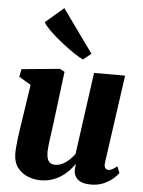

<svg xmlns="http://www.w3.org/2000/svg" viewBox="-59 -915 724 973"><g transform="rotate(5 303.0 -429.0)"><path d="M182 10.5Q151 10.5 119.8 -1.8Q88.5 -14 67.2 -40.8Q46 -67.5 45 -112Q45 -129 46.8 -150Q48.5 -171 51.5 -194Q54.5 -217 58 -240.8Q61.5 -264.5 65 -287L92 -466.5L31.5 -502.5L39 -542L233 -560.5L257.5 -547.5L225 -287.5Q222.5 -266 219.2 -243.8Q216 -221.5 213.2 -201Q210.5 -180.5 208.8 -164Q207 -147.5 207 -137Q207 -114.5 211.8 -100.8Q216.5 -87 226 -80.5Q235.5 -74 251.5 -74Q271 -74 289 -83.2Q307 -92.5 322.5 -107.2Q338 -122 349.5 -138L407 -555H565L502 -107.5Q499.5 -88.5 505.5 -80Q511.5 -71.5 522 -71.5Q530.5 -71.5 539.5 -76Q548.5 -80.5 566 -93.5L579.5 -61Q573 -50.5 554.5 -33.8Q536 -17 507 -3.5Q478 10 440.5 10Q400 10 379.2 -4.2Q358.5 -18.5 353.5 -43.5Q353 -47 352.8 -51.8Q352.5 -56.5 353 -62Q353.5 -67.5 354.2 -73.5Q355 -79.5 356 -85L354 -85.5Q341.5 -68.5 325.5 -51.5Q309.5 -34.5 288.5 -20.5Q267.5 -6.5 241.2 2Q215 10.5 182 10.5ZM345 -618Q328.5 -625 299.2 -644.5Q270 -664 237 -689.8Q204 -715.5 176.2 -742Q148.5 -768.5 135.5 -789L228.5 -869L385.5 -650.5Z"/></g></svg>

Font: Merriweather 36pt Black
Style: Italic
Weight: 900
Italic angle: -7.8°
Version: Version 2.101